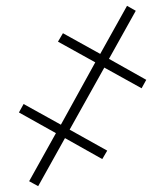

<svg xmlns="http://www.w3.org/2000/svg" viewBox="-20 -644 568 659"><path d="M111 -5 203 -170 331 -98 348 -127 219 -199 338 -412 466 -341 482 -370 354 -442 446 -607 416 -624 324 -459 196 -530 179 -501 307 -430 189 -216 61 -287 45 -258 172 -187 80 -22Z"/></svg>

Font: Noto Sans SemiCondensed ExtraLight
Style: Italic
Weight: 200
Width: 4
Italic angle: -12°
Designer: Monotype Design Team
Foundry: Monotype Imaging Inc.
Version: Version 2.013